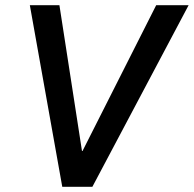

<svg xmlns="http://www.w3.org/2000/svg" viewBox="-20 -720 747 740"><path d="M95 -700H209L296 -138H298L582 -700H707L336 0H220Z"/></svg>

Font: Chakra Petch SemiBold
Style: Italic
Weight: 600
Italic angle: -10°
Designer: Katatrad Aksorn Co.,Ltd.
Foundry: Cadson Demak Co.,Ltd.
Version: Version 1.000; ttfautohint (v1.6)